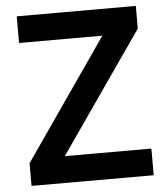

<svg xmlns="http://www.w3.org/2000/svg" viewBox="-52 -765 698 811"><g transform="rotate(-5 297.0 -359.5)"><path d="M49 0V-96L434 -652L439 -606H49V-719H554V-623L168 -67L163 -113H567V0Z"/></g></svg>

Font: Nunitoga
Style: Bold
Weight: 700
Designer: Vernon Adams
Foundry: Vernon Adams
Version: Version 1.0